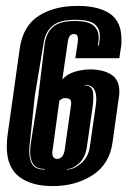

<svg xmlns="http://www.w3.org/2000/svg" viewBox="-20 -618 432 650"><path d="M158 12Q86 12 44.5 -20Q3 -52 3 -121Q3 -129 3.5 -138Q4 -147 5 -156L47 -455Q58 -530 110.5 -564Q163 -598 243 -598Q314 -598 352.5 -571.5Q391 -545 391 -486Q391 -479 391 -471Q391 -463 389 -455L384 -421H235L243 -473Q243 -477 243.5 -480Q244 -483 244 -485Q244 -491 242 -497Q238 -503 230 -503Q222 -503 216.5 -496.5Q211 -490 209 -473L191 -349Q208 -368 234.5 -375.5Q261 -383 285 -383Q329 -383 356.5 -365.5Q384 -348 384 -309Q384 -305 384 -301.5Q384 -298 383 -293L361 -136Q351 -63 294 -25.5Q237 12 158 12ZM131 -44 132 -46Q104 -46 93 -61.5Q82 -77 82 -104Q82 -119 85 -137L110 -295L131 -468Q136 -506 159 -526.5Q182 -547 234 -547Q278 -547 296 -532Q314 -517 314 -491Q314 -487 314 -483.5Q314 -480 313 -475L311 -463H313L315 -468Q316 -469 316 -474Q316 -478 317 -480Q318 -485 318 -488.5Q318 -492 318 -496Q318 -522 300 -536.5Q282 -551 235 -551Q181 -551 156.5 -529.5Q132 -508 127 -468L98 -295L81 -134Q80 -127 79.5 -120Q79 -113 79 -106Q79 -78 89.5 -61Q100 -44 131 -44ZM207 -44Q230 -44 254.5 -65Q279 -86 284 -120L304 -259Q305 -265 305.5 -271Q306 -277 306 -282Q306 -309 295.5 -320Q285 -331 268 -331L267 -329Q286 -329 293 -313Q296 -304 296 -289Q296 -283 295.5 -275.5Q295 -268 294 -259L274 -120Q269 -85 248 -65.5Q227 -46 208 -46ZM174 -80Q182 -80 189 -86.5Q196 -93 199 -110L221 -266V-268Q221 -282 212.5 -284Q204 -286 200 -286Q194 -286 189 -283Q184 -280 181 -277L158 -110Q157 -106 157 -100Q157 -89 162 -84.5Q167 -80 174 -80Z"/></svg>

Font: Alumni Sans Inline One
Style: Italic
Weight: 400
Italic angle: -8°
Designer: Robert E. Leuschke
Foundry: Robert E. Leuschke
Version: Version 1.100; ttfautohint (v1.8.3)